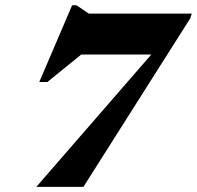

<svg xmlns="http://www.w3.org/2000/svg" viewBox="-20 -728 767 748"><path d="M194 -515.5 373.5 -578 164.5 -408.5H133L261 -707.5H278L326 -675H727L721.5 -657L305 0H121.5L654.5 -613.5L599 -515.5Z"/></svg>

Font: Newsreader 24pt ExtraBold
Style: Italic
Weight: 800
Italic angle: -17°
Designer: Hugues Gentile
Foundry: Production Type
Version: Version 1.003